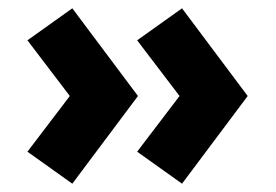

<svg xmlns="http://www.w3.org/2000/svg" viewBox="-20 -490 664 462"><path d="M46 -48ZM46 -125 148 -259 46 -393 154 -470 312 -259 154 -48ZM310 -125 412 -259 310 -393 418 -470 576 -259 418 -48Z"/></svg>

Font: Martel Sans ExtraBold
Style: Regular
Weight: 800
Designer: Dan Reynolds and Mathieu Réguer
Foundry: Dan Reynolds and Mathieu Réguer
Version: Version 1.002; ttfautohint (v1.1) -l 5 -r 5 -G 72 -x 0 -D la